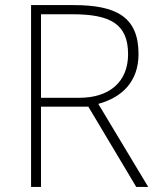

<svg xmlns="http://www.w3.org/2000/svg" viewBox="-20 -734 626 754"><path d="M269 -714H102V0H141V-315H327L515 0H562L366 -326C461 -352 524 -415 524 -522C524 -668 436 -714 269 -714ZM264 -678C412 -678 483 -641 483 -521C483 -411 408 -350 292 -350H141V-678Z"/></svg>

Font: Noto Sans Cherokee ExtraLight
Style: Regular
Weight: 200
Designer: Monotype Design Team
Foundry: Monotype Imaging Inc.
Version: Version 2.001